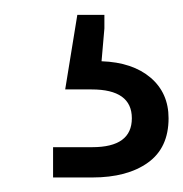

<svg xmlns="http://www.w3.org/2000/svg" viewBox="-20 -39 251 263"><path d="M52.7 204.1V162.6H106.4Q160.6 162.6 160.6 123Q160.6 83.5 105.5 83.5H69.3L85.9 -18.6H123V0L119.1 44.9Q161.6 46.4 186.3 67.4Q210.9 88.4 210.9 123Q210.9 163.6 182.6 183.8Q154.3 204.1 106.4 204.1Z"/></svg>

Font: Inter Display Light
Style: Regular
Weight: 300
Designer: Rasmus Andersson
Foundry: rsms
Version: Version 4.000;git-a52131595